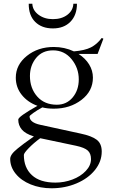

<svg xmlns="http://www.w3.org/2000/svg" viewBox="-20 -761 606 1021"><path d="M266.1 -183.1Q231.9 -183.1 205.1 -189.9Q177.2 -174.8 157.2 -160.4Q137.2 -146 137.2 -142.1Q137.2 -109.4 194.8 -97.2L408.2 -50.8Q468.3 -38.1 494.6 -17.6Q521 2.9 521 44.9Q521 98.1 484.9 143.1Q448.7 188 387.2 214.1Q325.7 240.2 253.9 240.2Q193.8 240.2 143.3 219.7Q92.8 199.2 63.5 163.1Q34.2 127 34.2 84Q34.2 72.8 43 59.6Q51.8 46.4 74.2 28.3Q96.7 10.3 107.7 2.2Q118.7 -5.9 148.4 -26.9Q156.2 -32.7 160.2 -35.2Q114.7 -49.8 95.9 -72.3Q77.1 -94.7 77.1 -125Q77.1 -141.1 179.2 -198.2Q127 -217.3 95.5 -256.8Q64 -296.4 64 -348.1Q64 -416.5 123 -463.9Q182.1 -511.2 266.1 -511.2Q323.2 -511.2 373 -487.8Q431.2 -492.7 463.4 -509Q495.6 -525.4 521 -559.1L529.8 -555.2L499 -474.1H397.9Q433.6 -451.2 453.9 -418.5Q474.1 -385.7 474.1 -348.1Q474.1 -276.4 413.1 -229.7Q352.1 -183.1 266.1 -183.1ZM106.9 63Q106.9 130.9 149.7 170.4Q192.4 210 274.9 210Q321.8 210 365.2 193.6Q408.7 177.2 436.3 147.9Q463.9 118.7 463.9 85Q463.9 55.2 446.8 39.6Q429.7 23.9 384.8 14.2L199.2 -24.9Q198.2 -24.9 196.5 -25.4Q194.8 -25.9 193.8 -25.9Q159.7 -1 133.3 26.1Q106.9 53.2 106.9 63ZM132.8 -741.2Q132.3 -679.2 167.2 -644.5Q202.1 -609.9 261.2 -609.9Q319.8 -609.9 354.5 -645.3Q389.2 -680.7 389.2 -741.2H370.1Q368.7 -705.6 338.4 -682.4Q308.1 -659.2 261.2 -659.2Q216.3 -659.2 184.8 -682.6Q153.3 -706.1 151.9 -741.2ZM139.2 -356.9Q139.2 -292 177.7 -248Q216.3 -204.1 282.2 -204.1Q334 -204.1 366.5 -242.9Q398.9 -281.7 398.9 -338.9Q398.9 -399.4 360.6 -446.3Q322.3 -493.2 262.2 -493.2Q205.1 -493.2 172.1 -452.9Q139.2 -412.6 139.2 -356.9Z"/></svg>

Font: Ortica Linear Light
Style: Regular
Weight: 300
Designer: Benedetta Bovani
Foundry: Collletttivo
Version: Version 2.000;Glyphs 3.1.2 (3151)